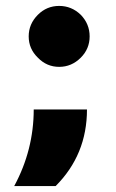

<svg xmlns="http://www.w3.org/2000/svg" viewBox="-20 -516 393 649"><path d="M94 -146Q94 -78 77.5 -13Q61 52 28 113H168Q274 7 274 -146ZM180 -290Q222 -290 253 -321Q283 -351 283 -393Q283 -435 253 -466Q222 -496 180 -496Q138 -496 108 -466Q77 -435 77 -393Q77 -351 108 -321Q138 -290 180 -290Z"/></svg>

Font: Unageo
Style: Black
Weight: 900
Designer: Richard Sepsi
Foundry: Richard Sepsi
Version: Version 2.000